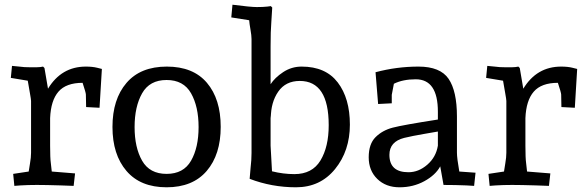

<svg xmlns="http://www.w3.org/2000/svg" viewBox="-20 -786 2478 816"><path d="M193 -284V-167Q193 -114 196 -93L200 -57L299 -49L293 4L238 2Q174 0 136.5 0Q99 0 67 2L41 4L36 -47L102 -57Q103 -66 107.5 -91.5Q112 -117 112 -137V-357Q112 -363 107 -391Q102 -419 98 -443L26 -455L31 -506L62 -503Q81 -500 112.5 -500Q144 -500 151 -501L163 -503L169 -497L184 -409Q241 -503 345 -503Q373 -503 393 -498L413 -493L403 -328L346 -331L345 -384Q345 -392 331 -434Q261 -434 228.5 -396.5Q196 -359 193 -284Z M689 -503Q801 -503 859.5 -434Q918 -365 918 -247Q918 -129 858.5 -59.5Q799 10 688 10Q577 10 517.5 -59.5Q458 -129 458 -246.5Q458 -364 517.5 -433.5Q577 -503 689 -503ZM792 -103Q824 -159 824 -246Q824 -333 792 -389.5Q760 -446 688 -446Q616 -446 584 -389.5Q552 -333 552 -246Q552 -159 584 -103Q616 -47 688 -47Q760 -47 792 -103Z M1041 -26 1045 -73Q1049 -106 1049 -136V-620Q1049 -635 1044.5 -660.5Q1040 -686 1039 -700L963 -712L968 -766Q1045 -756 1071.5 -756Q1098 -756 1116 -758L1131 -760L1137 -754L1133 -690Q1130 -655 1130 -589V-428Q1148 -456 1183.5 -479.5Q1219 -503 1262 -503Q1364 -503 1415.5 -435.5Q1467 -368 1467 -256.5Q1467 -145 1404 -67.5Q1341 10 1238 10Q1135 10 1041 -26ZM1130 -167 1136 -58Q1184 -46 1231 -46Q1307 -46 1342 -104Q1377 -162 1377 -254Q1377 -442 1254 -442Q1194 -442 1162.5 -396.5Q1131 -351 1131 -284L1130 -297Z M1587 -344 1576 -479Q1666 -503 1758.5 -503Q1851 -503 1886.5 -451Q1922 -399 1922 -291V-137Q1922 -114 1932 -57L2001 -52L1995 4L1962 2Q1916 0 1865 0L1851 -79Q1831 -42 1783.5 -16Q1736 10 1678 10Q1620 10 1583.5 -25.5Q1547 -61 1547 -117.5Q1547 -174 1576 -203Q1605 -232 1649 -243.5Q1693 -255 1841 -278V-311Q1841 -449 1747 -449Q1692 -449 1654 -430Q1645 -385 1645 -383V-347ZM1635 -128Q1635 -54 1716 -54Q1759 -54 1796 -86Q1833 -118 1841 -167V-227Q1836 -226 1783.5 -217Q1731 -208 1698 -200Q1635 -184 1635 -128Z M2213 -284V-167Q2213 -114 2216 -93L2220 -57L2319 -49L2313 4L2258 2Q2194 0 2156.5 0Q2119 0 2087 2L2061 4L2056 -47L2122 -57Q2123 -66 2127.5 -91.5Q2132 -117 2132 -137V-357Q2132 -363 2127 -391Q2122 -419 2118 -443L2046 -455L2051 -506L2082 -503Q2101 -500 2132.5 -500Q2164 -500 2171 -501L2183 -503L2189 -497L2204 -409Q2261 -503 2365 -503Q2393 -503 2413 -498L2433 -493L2423 -328L2366 -331L2365 -384Q2365 -392 2351 -434Q2281 -434 2248.5 -396.5Q2216 -359 2213 -284Z"/></svg>

Font: Andada
Style: Regular
Weight: 400
Designer: Carolina Giovagnoli
Foundry: Carolina Giovagnoli
Version: Version 1.002